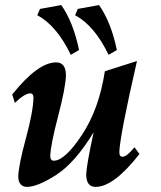

<svg xmlns="http://www.w3.org/2000/svg" viewBox="-20 -729 635 759"><path d="M357.9 9.8Q320.8 9.8 320.8 -40Q322.3 -78.1 350.1 -206.1Q276.9 -85.9 202.9 -38.1Q128.9 9.8 85.9 9.8Q70.8 9.8 61.5 -0.7Q52.2 -11.2 52.2 -30.8Q53.2 -74.7 82 -180.7Q110.8 -286.6 112.3 -342.3Q112.3 -359.9 99.6 -359.9Q78.1 -359.9 38.6 -322.3L28.3 -355.5Q129.9 -482.4 201.7 -482.4Q240.7 -482.4 240.7 -430.2Q238.8 -380.4 209.5 -268.6Q180.2 -156.7 178.7 -112.3Q178.7 -93.8 192.9 -93.8Q236.3 -93.8 304 -195.8Q371.6 -297.9 394.5 -447.3L521.5 -487.8Q454.1 -194.3 451.7 -127.4Q451.7 -109.4 464.4 -109.4Q481.4 -109.4 511.7 -147L531.2 -120.1Q429.7 9.8 357.9 9.8ZM259.8 -512.2Q204.6 -627.4 127.4 -668.9L138.2 -693.8L222.2 -709Q270 -640.6 292.5 -531.2ZM409.2 -512.2Q354 -627.4 276.9 -668.9L287.6 -693.8L371.6 -709Q419.4 -640.6 441.9 -531.2Z"/></svg>

Font: Kelvinch
Style: Bold Italic
Weight: 700
Italic angle: -10°
Designer: Paul James Miller
Foundry: High-Logic / Made with FontCreator
Version: Version 3.30 September 23, 2016